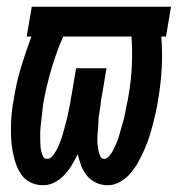

<svg xmlns="http://www.w3.org/2000/svg" viewBox="-20 -540 540 568"><path d="M299 8Q280 8 264 0.5Q248 -7 237 -20.5Q226 -34 220 -50.5Q214 -67 210 -84Q202 -68 193 -52.5Q184 -37 171 -23Q158 -9 141.5 -0.5Q125 8 108 8Q88 8 71 0Q54 -8 43.5 -23Q33 -38 27 -55.5Q21 -73 17.5 -92Q14 -111 13 -130Q12 -149 12.5 -169Q13 -189 15 -208.5Q17 -228 21 -248Q28 -294 42 -340.5Q56 -387 73 -432H59L74 -520H486L471 -432H457Q461 -386 458.5 -339.5Q456 -293 448 -246Q445 -227 441 -208.5Q437 -190 432 -171Q427 -152 421 -133.5Q415 -115 407 -97Q399 -79 389.5 -61.5Q380 -44 367 -28.5Q354 -13 336 -2.5Q318 8 299 8ZM119 -70Q128 -70 134.5 -77.5Q141 -85 145.5 -93Q150 -101 153.5 -109Q157 -117 160 -125.5Q163 -134 165.5 -142.5Q168 -151 170 -159Q172 -167 174.5 -175.5Q177 -184 179 -192.5Q181 -201 182.5 -209.5Q184 -218 186 -226.5Q188 -235 189 -243.5Q190 -252 192 -260L205 -338H295L282 -260Q280 -252 279 -243.5Q278 -235 277 -226.5Q276 -218 274.5 -209.5Q273 -201 272 -193Q271 -185 271 -176.5Q271 -168 270 -159.5Q269 -151 268.5 -143Q268 -135 268 -126.5Q268 -118 269 -110Q270 -102 271.5 -94Q273 -86 276.5 -78Q280 -70 288 -70Q296 -70 302.5 -77.5Q309 -85 313 -92.5Q317 -100 321 -108.5Q325 -117 328 -125Q331 -133 333 -141Q335 -149 337.5 -157.5Q340 -166 342.5 -174Q345 -182 347 -190.5Q349 -199 350.5 -207Q352 -215 353.5 -223.5Q355 -232 357 -240Q359 -248 360 -256Q368 -301 370 -345Q372 -389 369 -432H167Q146 -384 131.5 -334Q117 -284 108 -234Q107 -226 106 -217Q105 -208 104 -199Q103 -190 102 -181.5Q101 -173 100 -164Q99 -155 99 -146.5Q99 -138 99 -129Q99 -120 99.5 -111.5Q100 -103 101.5 -95Q103 -87 106.5 -78.5Q110 -70 119 -70Z"/></svg>

Font: Iosevka Term Curly Semibold
Style: Italic
Weight: 600
Italic angle: -9°
Designer: Belleve Invis
Foundry: Belleve Invis
Version: Version 32.3.0